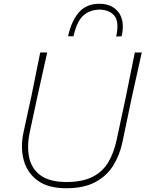

<svg xmlns="http://www.w3.org/2000/svg" viewBox="-20 -992 774 1021"><path d="M332 9Q235.5 9 179.8 -32.2Q124 -73.5 106 -141.2Q88 -209 105 -288Q111 -317.5 122 -367Q133 -416.5 145.5 -473.5Q159 -540.5 170.5 -597.2Q182 -654 194 -713H231Q217.5 -652.5 205 -596.2Q192.5 -540 177.5 -472.5L138 -288Q122.5 -214.5 135 -154.8Q147.5 -95 195.2 -59.8Q243 -24.5 333 -24Q421.5 -24.5 475 -53Q528.5 -81.5 557.2 -131.5Q586 -181.5 600 -247L648.5 -473Q662 -540 673.5 -597Q685 -654 697 -713H734Q720.5 -652.5 708 -596.2Q695.5 -540 680.5 -472.5Q665.5 -401.5 652 -336.5Q638.5 -271.5 631 -236Q616.5 -167.5 582.2 -112Q548 -56.5 487.2 -23.8Q426.5 9 332 9ZM598 -798Q614.5 -876 588.8 -907.8Q563 -939.5 509 -941Q455 -939.5 421.2 -907.5Q387.5 -875.5 371 -799H342Q360 -881.5 400 -926.8Q440 -972 508 -972Q575.5 -972 610.2 -926.8Q645 -881.5 627 -799Z"/></svg>

Font: Commissioner Loud Thin
Style: Italic
Weight: 100
Italic angle: -12°
Designer: Kostas Bartsokas
Foundry: Kostas Bartsokas
Version: Version 1.000; ttfautohint (v1.8.3)